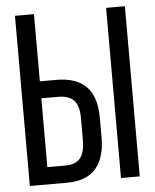

<svg xmlns="http://www.w3.org/2000/svg" viewBox="-51 -744 634 787"><g transform="rotate(-5 266.0 -350.0)"><path d="M118.2 -423.8H187Q350.1 -423.8 350.1 -254.9V-170.9Q350.1 -88.9 311.3 -44.4Q272.5 0 192.9 0H40V-700.2H118.2ZM415 -700.2H492.2V0H415ZM118.2 -70.8H192.9Q234.9 -70.8 253.9 -94.5Q272.9 -118.2 272.9 -167V-259.8Q272.9 -310.1 252.2 -332Q231.4 -354 187 -354H118.2Z"/></g></svg>

Font: Bebas Neue Regular
Style: Regular
Weight: 400
Designer: Ryoichi Tsunekawa
Foundry: Ryoichi Tsunekawa
Version: Version 001.003